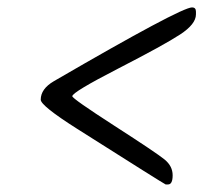

<svg xmlns="http://www.w3.org/2000/svg" viewBox="-20 -550 584 511"><path d="M172.4 -293.9Q172.4 -287.6 284.4 -215.3Q396.5 -143.1 418 -125.5Q439.5 -107.9 439.5 -83.5Q439.5 -59.1 427.2 -59.1H420.9Q418.9 -59.1 185.5 -207Q88.4 -268.6 88.4 -284.7Q88.4 -313.5 123.5 -334Q461.4 -530.3 491.2 -530.3Q501.5 -530.3 501.5 -519V-511.7Q501.5 -485.8 459.5 -458.3Q417.5 -430.7 294.9 -367.7Q172.4 -304.7 172.4 -293.9Z"/></svg>

Font: Averia Sans Libre Light
Style: Italic
Weight: 300
Italic angle: -8.5°
Version: Version 1.002